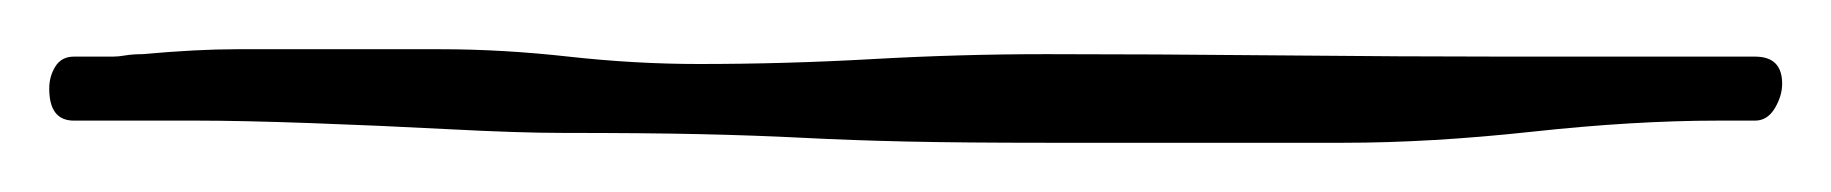

<svg xmlns="http://www.w3.org/2000/svg" viewBox="-30 11 744 78"><path d="M395 69Q361 69 338.5 68.5Q316 68 296.5 67Q277 66 254.5 65.5Q232 65 199 65Q181 65 152.5 63.5Q124 62 96 61Q68 60 50 60H0Q-10 60 -10 47Q-10 42 -7.5 38Q-5 34 0 34H16Q18 34 21 33.5Q24 33 28 33Q50 31 66 31Q82 31 98 31H149Q174 31 201 34Q228 37 254 37Q289 37 324.5 35Q360 33 395 33Q438 33 489.5 33.5Q541 34 582 34H683Q694 34 694 45Q694 50 691 55Q688 60 683 60H668Q634 60 592.5 64.5Q551 69 516 69Z"/></svg>

Font: Ruge Boogie
Style: Regular
Weight: 400
Designer: Robert E. Leuschke
Foundry: Robert E. Leuschke
Version: Version 1.010; ttfautohint (v1.8.3)